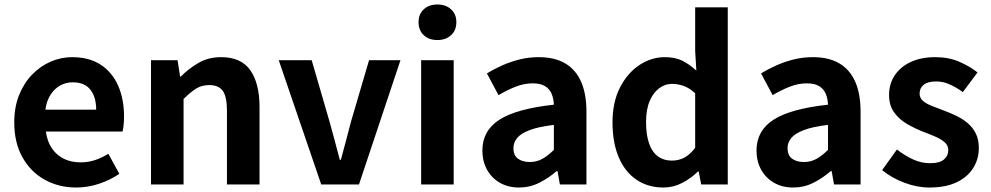

<svg xmlns="http://www.w3.org/2000/svg" viewBox="-20 -831 4463 865"><path d="M323.4 13.8Q244.9 13.8 181.7 -21.2Q118.5 -56.1 81.4 -121.9Q44.2 -187.7 44.2 -279.9Q44.2 -348.1 65.8 -402.2Q87.4 -456.3 124.6 -494.8Q161.8 -533.2 208.5 -553.4Q255.3 -573.5 304.7 -573.5Q382.1 -573.5 434 -539.3Q485.9 -505.1 512.4 -444.7Q538.8 -384.4 538.8 -306.4Q538.8 -285.9 536.9 -267.6Q534.9 -249.4 532.1 -238.4H186.7Q192.9 -192.8 214.2 -162.1Q235.4 -131.4 268.1 -115.5Q300.8 -99.6 342.6 -99.6Q376.6 -99.6 407 -109.4Q437.3 -119.3 468.1 -138.2L517.6 -47.9Q476.7 -19.8 426 -3Q375.4 13.8 323.4 13.8ZM184.4 -336.9H413.3Q413.3 -393.2 387.4 -426.7Q361.6 -460.2 307.1 -460.2Q278 -460.2 252.2 -446.4Q226.4 -432.6 208.4 -405.4Q190.4 -378.2 184.4 -336.9Z M660.3 0V-559.8H780L791.4 -485.9H794.2Q830.5 -522.2 874.7 -547.9Q918.9 -573.5 976.2 -573.5Q1066.6 -573.5 1107.9 -514.3Q1149.2 -455 1149.2 -349.1V0H1002.5V-330.9Q1002.5 -396 983.5 -421.9Q964.5 -447.7 923.1 -447.7Q888.9 -447.7 863.6 -431.9Q838.3 -416 807 -385.1V0Z M1427.2 0 1235.8 -559.8H1384.2L1465.3 -280.6Q1477 -239.5 1488.2 -196.7Q1499.5 -153.9 1510.9 -111.1H1515.7Q1527.4 -153.9 1538.7 -196.7Q1549.9 -239.5 1560.6 -280.6L1642.7 -559.8H1784.2L1597.3 0Z M1877.3 0V-559.8H2024V0ZM1950.9 -650.6Q1912.2 -650.6 1889 -672.6Q1865.7 -694.5 1865.7 -731.4Q1865.7 -767.1 1889 -789Q1912.2 -810.8 1950.9 -810.8Q1988.5 -810.8 2012.2 -789Q2036 -767.1 2036 -731.4Q2036 -694.5 2012.2 -672.6Q1988.5 -650.6 1950.9 -650.6Z M2318.4 13.8Q2268.9 13.8 2231.6 -7.9Q2194.4 -29.5 2173.8 -67.2Q2153.2 -105 2153.2 -152.6Q2153.2 -242.2 2229.9 -291.6Q2306.7 -341 2475.3 -359.4Q2474.2 -386.8 2465.1 -408.6Q2456 -430.4 2435.4 -442.9Q2414.8 -455.5 2380.1 -455.5Q2341.3 -455.5 2303.3 -440.5Q2265.3 -425.6 2226 -402.4L2173.7 -500.1Q2207.1 -520.7 2244.2 -537.1Q2281.3 -553.4 2322.3 -563.5Q2363.3 -573.5 2407.1 -573.5Q2478.4 -573.5 2526 -545.7Q2573.6 -517.8 2597.9 -463Q2622.1 -408.3 2622.1 -327V0H2502.4L2491.9 -59.9H2487.4Q2451.3 -28.4 2409 -7.3Q2366.8 13.8 2318.4 13.8ZM2366.7 -101.1Q2398.1 -101.1 2423.6 -115.4Q2449.1 -129.7 2475.3 -155.8V-268.4Q2407.4 -260.3 2367.2 -245.2Q2327 -230.1 2310.1 -209.7Q2293.1 -189.3 2293.1 -163.8Q2293.1 -130.8 2313.7 -116Q2334.3 -101.1 2366.7 -101.1Z M2969.2 13.8Q2899.3 13.8 2847.6 -21.2Q2795.9 -56.2 2767.7 -122Q2739.5 -187.8 2739.5 -279.9Q2739.5 -371.2 2773.2 -436.8Q2806.9 -502.4 2860.7 -538Q2914.6 -573.5 2974.7 -573.5Q3022 -573.5 3054.3 -557.3Q3086.6 -541.1 3117.2 -513L3111.9 -601.1V-797.9H3258.7V0H3139L3127.7 -58.3H3124.2Q3093.5 -27.6 3053.4 -6.9Q3013.3 13.8 2969.2 13.8ZM3006.5 -107.4Q3036.9 -107.4 3062.3 -120.4Q3087.6 -133.5 3111.9 -164.8V-410.8Q3086.8 -434.2 3060.4 -443.7Q3034 -453.2 3007.1 -453.2Q2976.2 -453.2 2949.7 -433.4Q2923.1 -413.7 2906.9 -375.7Q2890.6 -337.8 2890.6 -281.5Q2890.6 -223.5 2904.3 -184.6Q2918 -145.7 2944.2 -126.6Q2970.4 -107.4 3006.5 -107.4Z M3553.4 13.8Q3503.9 13.8 3466.6 -7.9Q3429.4 -29.5 3408.8 -67.2Q3388.2 -105 3388.2 -152.6Q3388.2 -242.2 3464.9 -291.6Q3541.7 -341 3710.3 -359.4Q3709.2 -386.8 3700.1 -408.6Q3691 -430.4 3670.4 -442.9Q3649.8 -455.5 3615.1 -455.5Q3576.3 -455.5 3538.3 -440.5Q3500.3 -425.6 3461 -402.4L3408.7 -500.1Q3442.1 -520.7 3479.2 -537.1Q3516.3 -553.4 3557.3 -563.5Q3598.3 -573.5 3642.1 -573.5Q3713.4 -573.5 3761 -545.7Q3808.6 -517.8 3832.9 -463Q3857.1 -408.3 3857.1 -327V0H3737.4L3726.9 -59.9H3722.4Q3686.3 -28.4 3644 -7.3Q3601.8 13.8 3553.4 13.8ZM3601.7 -101.1Q3633.1 -101.1 3658.6 -115.4Q3684.1 -129.7 3710.3 -155.8V-268.4Q3642.4 -260.3 3602.2 -245.2Q3562 -230.1 3545.1 -209.7Q3528.1 -189.3 3528.1 -163.8Q3528.1 -130.8 3548.7 -116Q3569.3 -101.1 3601.7 -101.1Z M4167.1 13.8Q4111.3 13.8 4053.7 -8.1Q3996.1 -30 3954.1 -64.5L4020.8 -157.4Q4058.4 -128.6 4094.9 -112.2Q4131.4 -95.7 4170.7 -95.7Q4212.5 -95.7 4232.4 -112.3Q4252.2 -128.9 4252.2 -155.2Q4252.2 -176.1 4235.3 -190.6Q4218.5 -205 4191.5 -216.5Q4164.5 -228 4135 -239Q4099.7 -253.2 4065.2 -273.3Q4030.7 -293.4 4008.1 -324.9Q3985.4 -356.4 3985.4 -403Q3985.4 -453.3 4011 -491.7Q4036.7 -530.1 4083.4 -551.8Q4130.2 -573.5 4193.5 -573.5Q4254.6 -573.5 4302.2 -552.7Q4349.8 -531.8 4384 -504.7L4317.8 -416.1Q4287.9 -437.7 4258.3 -450.9Q4228.6 -464.1 4197.8 -464.1Q4159.3 -464.1 4141.2 -449Q4123 -433.9 4123 -409.7Q4123 -389.6 4138.2 -376.5Q4153.4 -363.4 4179.1 -353.4Q4204.9 -343.4 4234.3 -332.2Q4262.4 -321.8 4289.9 -308.5Q4317.4 -295.2 4340.1 -275.9Q4362.7 -256.5 4376.3 -229.5Q4389.8 -202.4 4389.8 -163.4Q4389.8 -114.3 4364.4 -73.8Q4338.9 -33.2 4289.6 -9.7Q4240.3 13.8 4167.1 13.8Z"/></svg>

Font: Noto Sans HK Thin
Style: Regular
Weight: 100
Designer: Ryoko NISHIZUKA 西塚涼子 (kana, bopomofo & ideographs); Paul D. Hunt (Latin, Greek & Cyrillic); Sandoll Communications 산돌커뮤니
Foundry: Adobe
Version: Version 2.004-H2;hotconv 1.0.118;makeotfexe 2.5.65603